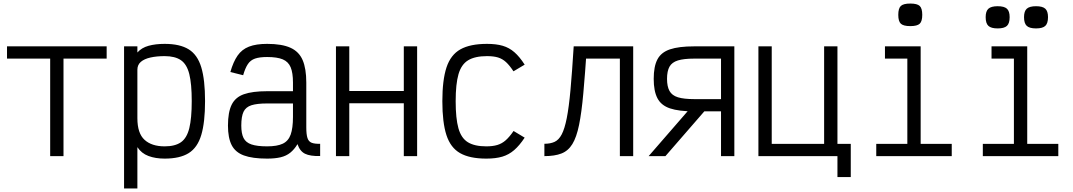

<svg xmlns="http://www.w3.org/2000/svg" viewBox="-20 -879 6040 1081"><path d="M262.5 0V-618H337.5V0ZM19.5 -549V-618H580.5V-549Z M678.5 182V-618H753.5V-583.5Q777.5 -610.5 816.5 -621.2Q855.5 -632 907 -632Q993 -632 1042.5 -601.2Q1092 -570.5 1113.2 -500.2Q1134.5 -430 1134.5 -310Q1134.5 -190 1113.2 -119Q1092 -48 1042.5 -17Q993 14 907 14Q855 14 815.8 -0.8Q776.5 -15.5 753.5 -50.5V182ZM907 -55Q965.5 -55 998.8 -78.2Q1032 -101.5 1045.8 -157.5Q1059.5 -213.5 1059.5 -310Q1059.5 -406.5 1045.8 -461.8Q1032 -517 998.8 -540Q965.5 -563 907 -563Q862 -563 827.2 -555.2Q792.5 -547.5 773 -530.8Q753.5 -514 753.5 -486.5V-213.5Q753.5 -128.5 793.8 -91.8Q834 -55 907 -55Z M1484 14Q1401.5 14 1353.2 -3.8Q1305 -21.5 1284.2 -62.2Q1263.5 -103 1263.5 -172Q1263.5 -247 1284.2 -289.2Q1305 -331.5 1353.2 -348.5Q1401.5 -365.5 1484 -365.5H1629.5V-414Q1629.5 -469 1616.5 -500.2Q1603.5 -531.5 1572 -544.8Q1540.5 -558 1484 -558Q1441.5 -558 1416 -549.2Q1390.5 -540.5 1375.5 -518Q1360.5 -495.5 1349 -455.5L1277 -473.5Q1293.5 -531.5 1317.8 -566.2Q1342 -601 1382 -616.5Q1422 -632 1484 -632Q1567 -632 1615.2 -610.2Q1663.5 -588.5 1684 -540.5Q1704.5 -492.5 1704.5 -414V-162Q1704.5 -122.5 1711 -102.2Q1717.5 -82 1734.8 -75.2Q1752 -68.5 1782.5 -69.5V-0.5Q1726.5 1 1697.2 -13.5Q1668 -28 1655 -67.5Q1637 -37.5 1614.2 -19.2Q1591.5 -1 1560 6.5Q1528.5 14 1484 14ZM1484 -55Q1540.5 -55 1572 -70Q1603.5 -85 1616.5 -121.2Q1629.5 -157.5 1629.5 -221V-296.5H1484Q1427.5 -296.5 1395.8 -286.5Q1364 -276.5 1351.2 -249.8Q1338.5 -223 1338.5 -172Q1338.5 -127.5 1351.2 -102Q1364 -76.5 1395.8 -65.8Q1427.5 -55 1484 -55Z M2253.5 0V-618H2328.5V0ZM1871.5 0V-618H1946.5V0ZM1900.5 -297.5V-366.5H2299.5V-297.5Z M2718 14Q2624.5 14 2570.5 -16.8Q2516.5 -47.5 2493.5 -118.5Q2470.5 -189.5 2470.5 -309Q2470.5 -429 2494 -499.8Q2517.5 -570.5 2572.2 -601.2Q2627 -632 2722 -632Q2774 -632 2810.5 -621.2Q2847 -610.5 2876.2 -585Q2905.5 -559.5 2934 -515L2871 -477.5Q2849 -511 2828.8 -529.5Q2808.5 -548 2783.8 -555.5Q2759 -563 2722 -563Q2654.5 -563 2616 -539.8Q2577.5 -516.5 2561.5 -461.5Q2545.5 -406.5 2545.5 -309Q2545.5 -212.5 2561 -157Q2576.5 -101.5 2614.2 -78.2Q2652 -55 2718 -55Q2754.5 -55 2780.2 -62.8Q2806 -70.5 2827.2 -89.2Q2848.5 -108 2871.5 -141.5L2934 -104Q2905 -60 2875 -34Q2845 -8 2808 3Q2771 14 2718 14Z M3470 0V-549H3231V-618H3545V0ZM3045 0V-69.5Q3078.5 -69.5 3102.2 -80.2Q3126 -91 3142.5 -122.2Q3159 -153.5 3171 -214Q3183 -274.5 3192 -373.2Q3201 -472 3210 -618H3284.5Q3274 -462 3264.2 -353.5Q3254.5 -245 3240.2 -175.5Q3226 -106 3202.5 -67.8Q3179 -29.5 3141 -14.8Q3103 0 3045 0Z M4039.5 0V-549H3888Q3830.5 -549 3797 -538.8Q3763.5 -528.5 3749.5 -503.8Q3735.5 -479 3735.5 -435Q3735.5 -392 3749.5 -366.8Q3763.5 -341.5 3797 -331.2Q3830.5 -321 3888 -321H4091.5V-252H3888Q3802 -252 3752.2 -268.8Q3702.5 -285.5 3681.5 -325.8Q3660.5 -366 3660.5 -435Q3660.5 -505 3681.5 -544.8Q3702.5 -584.5 3752.2 -601.2Q3802 -618 3888 -618H4114.5V0ZM3632 0 3890 -297H3984.5L3726.5 0Z M4250 0V-618H4325V-69H4620V-618H4695V0ZM4695 118V0H4663V-69H4770V118Z M5088.5 0V-596L5135.5 -549H4962.5V-618H5163.5V0ZM4913.5 0V-69H5338.5V0ZM5105 -732Q5066.5 -732 5052 -745.5Q5037.5 -759 5037.5 -795.5Q5037.5 -832 5052 -845.5Q5066.5 -859 5105 -859Q5144 -859 5158.2 -845.5Q5172.5 -832 5172.5 -795.5Q5172.5 -759 5158.2 -745.5Q5144 -732 5105 -732Z M5688.5 0V-596L5735.5 -549H5562.5V-618H5763.5V0ZM5513.5 0V-69H5938.5V0ZM5813 -719Q5776.5 -719 5761 -733.2Q5745.5 -747.5 5745.5 -782.5Q5745.5 -816 5761 -830Q5776.5 -844 5813 -844Q5850 -844 5865.2 -830Q5880.5 -816 5880.5 -782.5Q5880.5 -747.5 5865.2 -733.2Q5850 -719 5813 -719ZM5597 -719Q5560.5 -719 5545 -733.2Q5529.5 -747.5 5529.5 -782.5Q5529.5 -816 5545 -830Q5560.5 -844 5597 -844Q5634 -844 5649.2 -830Q5664.5 -816 5664.5 -782.5Q5664.5 -747.5 5649.2 -733.2Q5634 -719 5597 -719Z"/></svg>

Font: Victor Mono Thin
Style: Regular
Weight: 100
Monospace: yes
Designer: Rune Bjørnerås
Version: Version 1.561;gftools[0.9.30]